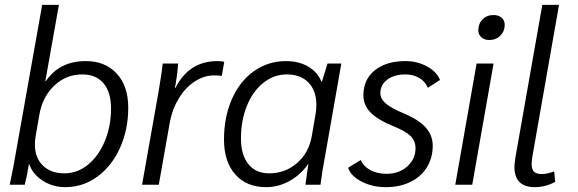

<svg xmlns="http://www.w3.org/2000/svg" viewBox="-20 -762 2384 792"><path d="M101 -84H99Q92 -38 82 0H20Q37 -80 44 -124L154 -742H223L167 -427H169Q225 -510 334 -510Q414 -510 461.5 -458.5Q509 -407 509 -318Q509 -228 475.5 -153Q442 -78 382.5 -34Q323 10 249 10Q198 10 156.5 -16.5Q115 -43 101 -84ZM438 -314Q438 -382 407 -418.5Q376 -455 319 -455Q253 -455 204 -409Q155 -363 142 -287L127 -200Q124 -182 124 -166Q124 -111 157 -79Q190 -47 245 -47Q300 -47 344 -83.5Q388 -120 413 -181.5Q438 -243 438 -314Z M633 -378Q648 -465 651 -500H715Q712 -456 704 -412L701 -400H704Q760 -510 877 -510Q895 -510 905 -507L895 -449Q879 -451 863 -451Q822 -451 783.5 -426Q745 -401 718 -357Q691 -313 681 -260L635 0H566Z M904 -186Q904 -279 936.5 -353Q969 -427 1027.5 -468.5Q1086 -510 1160 -510Q1212 -510 1251 -487.5Q1290 -465 1306 -425H1308L1331 -500H1388L1322 -124Q1308 -51 1302 0H1240Q1248 -61 1252 -84H1250Q1219 -40 1173.5 -15Q1128 10 1078 10Q997 10 950.5 -42.5Q904 -95 904 -186ZM1266 -200 1281 -287Q1285 -307 1285 -329Q1285 -388 1252.5 -421.5Q1220 -455 1163 -455Q1110 -455 1066.5 -420.5Q1023 -386 998.5 -325.5Q974 -265 974 -191Q974 -123 1004.5 -85Q1035 -47 1090 -47Q1157 -47 1205.5 -89.5Q1254 -132 1266 -200Z M1416 -70 1468 -102Q1480 -75 1508.5 -60Q1537 -45 1574 -45Q1626 -45 1660 -75.5Q1694 -106 1694 -151Q1694 -180 1674.5 -200Q1655 -220 1606 -240Q1539 -267 1509 -297.5Q1479 -328 1479 -369Q1479 -434 1526 -472Q1573 -510 1653 -510Q1701 -510 1741.5 -488Q1782 -466 1795 -432L1745 -400Q1733 -427 1708.5 -441Q1684 -455 1652 -455Q1606 -455 1577.5 -433.5Q1549 -412 1549 -378Q1549 -354 1572 -334.5Q1595 -315 1651 -292Q1709 -267 1737 -235Q1765 -203 1765 -161Q1765 -111 1741 -72Q1717 -33 1673 -11.5Q1629 10 1571 10Q1516 10 1471.5 -13Q1427 -36 1416 -70Z M1953 -637Q1953 -664 1970.5 -682Q1988 -700 2016 -700Q2036 -700 2049 -689Q2062 -678 2062 -659Q2062 -633 2044 -615Q2026 -597 1998 -597Q1978 -597 1965.5 -608.5Q1953 -620 1953 -637ZM1946 -500H2016L1928 0H1858Z M2102 -74Q2102 -84 2106 -112L2217 -742H2286L2176 -116Q2173 -98 2173 -86Q2173 -63 2183 -53.5Q2193 -44 2216 -44Q2236 -44 2266 -55L2270 -12Q2253 -2 2230.5 4Q2208 10 2186 10Q2102 10 2102 -74Z"/></svg>

Font: Sarabun Light
Style: Italic
Weight: 300
Italic angle: -10°
Designer: Suppakit Chalermlarp | Katatrad Co.,Ltd.
Foundry: Cadson Demak Co.,Ltd.
Version: Version 1.000; ttfautohint (v1.6)